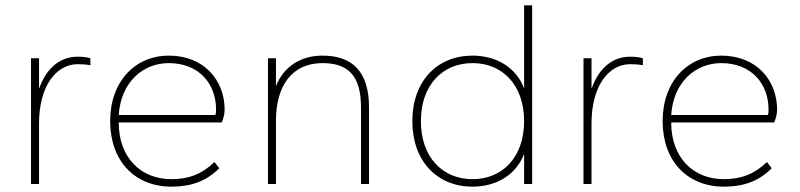

<svg xmlns="http://www.w3.org/2000/svg" viewBox="-20 -688 2992 718"><path d="M126 0V-227C126 -363 188 -448 271 -448C287 -448 302 -447 318 -444V-470C307 -474 290 -476 271 -476C203 -476 153 -432 126 -356V-470H96V0Z M621 10C698 10 753 -12 800 -59L782 -82C737 -39 689 -18 621 -18C507 -18 424 -98 424 -230H809C814 -241 820 -259 820 -278C820 -387 744 -480 611 -480C487 -480 392 -385 392 -235C392 -85 485 10 621 10ZM611 -452C723 -452 788 -376 788 -278C788 -271 788 -263 785 -258H424C432 -381 515 -452 611 -452Z M1360 0V-286C1360 -421 1297 -480 1186 -480C1102 -480 1040 -437 1012 -366V-470H982V0H1012V-237C1012 -366 1071 -452 1186 -452C1282 -452 1330 -405 1330 -286V0Z M1747 10C1839 10 1912 -37 1940 -113V0H1970V-668H1940V-357C1912 -433 1839 -480 1747 -480C1615 -480 1522 -385 1522 -235C1522 -85 1615 10 1747 10ZM1747 -18C1635 -18 1554 -100 1554 -235C1554 -370 1635 -452 1747 -452C1859 -452 1940 -370 1940 -235C1940 -100 1859 -18 1747 -18Z M2192 0V-227C2192 -363 2254 -448 2337 -448C2353 -448 2368 -447 2384 -444V-470C2373 -474 2356 -476 2337 -476C2269 -476 2219 -432 2192 -356V-470H2162V0Z M2687 10C2764 10 2819 -12 2866 -59L2848 -82C2803 -39 2755 -18 2687 -18C2573 -18 2490 -98 2490 -230H2875C2880 -241 2886 -259 2886 -278C2886 -387 2810 -480 2677 -480C2553 -480 2458 -385 2458 -235C2458 -85 2551 10 2687 10ZM2677 -452C2789 -452 2854 -376 2854 -278C2854 -271 2854 -263 2851 -258H2490C2498 -381 2581 -452 2677 -452Z"/></svg>

Font: Gantari Thin
Style: Regular
Weight: 250
Designer: Anugrah Pasau
Foundry: Lafontype
Version: Version 1.000